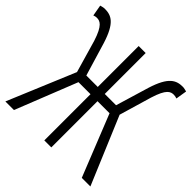

<svg xmlns="http://www.w3.org/2000/svg" viewBox="-202 -943 1105 1105"><g transform="rotate(45 350.0 -391.0)"><path d="M581 -608C611 -705 637 -713 663 -713C671 -713 680 -711 688 -708L699 -776C690 -778 678 -782 667 -782C614 -782 570 -763 531 -638L470 -435H378V-768H321V-435H228L167 -638C128 -763 85 -782 32 -782C20 -782 9 -778 0 -776L12 -708C19 -711 28 -713 35 -713C61 -713 88 -705 119 -608L176 -411L4 0H74L223 -376H321V0H378V-376H476L626 0H696L523 -411Z"/></g></svg>

Font: Kawkab Mono Light
Style: Regular
Weight: 300
Monospace: yes
Designer: Abdullah Arif
Foundry: Abdullah Arif
Version: Version 1.000;PS 000.500;hotconv 1.0.88;makeotf.lib2.5.64775